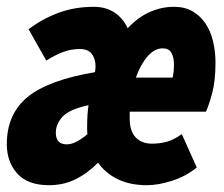

<svg xmlns="http://www.w3.org/2000/svg" viewBox="-38 -532 658 564"><path d="M106 12Q43 12 12.5 -22.5Q-18 -57 -18 -108Q-18 -197 43 -247Q104 -297 241 -320Q246 -349 235 -368.5Q224 -388 197 -388Q171 -388 148 -379.5Q125 -371 98 -354L46 -446Q85 -476 133 -494Q181 -512 238 -512Q273 -512 298.5 -495Q324 -478 337 -449Q368 -482 402.5 -497Q437 -512 473 -512Q505 -512 528 -498.5Q551 -485 566 -462.5Q581 -440 588 -410Q595 -380 595 -348Q595 -294 585 -257.5Q575 -221 567 -204H343V-184Q343 -147 360.5 -128.5Q378 -110 408 -110Q431 -110 451.5 -115.5Q472 -121 496 -138L540 -40Q508 -14 467.5 -1Q427 12 394 12Q344 12 308 -5.5Q272 -23 250 -54Q218 -22 183 -5Q148 12 106 12ZM158 -108Q173 -108 189 -117Q205 -126 219 -138Q218 -144 218 -150Q218 -156 218 -162Q218 -179 219 -194.5Q220 -210 222 -223Q166 -211 146 -189.5Q126 -168 126 -142Q126 -108 158 -108ZM440 -390Q416 -390 395.5 -366.5Q375 -343 361 -304H469Q473 -321 473 -341Q473 -364 465.5 -377Q458 -390 440 -390Z"/></svg>

Font: Source Code Pro Black
Style: Italic
Weight: 900
Italic angle: -11°
Monospace: yes
Designer: Paul D. Hunt, Teo Tuominen
Foundry: Adobe Systems Incorporated
Version: Version 1.050;PS 1.000;hotconv 16.6.51;makeotf.lib2.5.65220